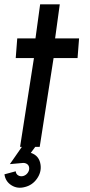

<svg xmlns="http://www.w3.org/2000/svg" viewBox="-44 -677 414 885"><path d="M313.5 -409.5H203L139 0H48.5L112.5 -409.5H28.5L35.5 -500H119.5L141 -657H231.5L210 -500H320.5ZM71 185Q36.5 194.5 8.8 177Q-19 159.5 -23.5 126.5L28.5 112.5Q29.5 125 39.5 131.2Q49.5 137.5 62.5 134.5Q75.5 131 83.5 120Q91.5 109 90.5 97Q89.5 84.5 79.8 78.5Q70 72.5 57 74.5L1.5 79.5L80.5 -34L124 -7.5L98 27.5Q137.5 40.5 143 83Q147.5 116.5 126.5 146.5Q105.5 176.5 71 185Z"/></svg>

Font: Urbanist Medium
Style: Italic
Weight: 500
Italic angle: -8°
Designer: Corey Hu
Foundry: Corey Hu
Version: Version 1.330; ttfautohint (v1.8.4.7-5d5b)